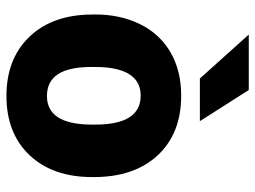

<svg xmlns="http://www.w3.org/2000/svg" viewBox="-119 -671 800 602"><g transform="rotate(90 281.0 -370.0)"><path d="M25.4 -269Q25.4 -348.1 56.2 -409.9Q86.9 -471.7 144.5 -504.9Q202.1 -538.1 279.8 -538.1Q398.4 -538.1 466.8 -464.6Q535.2 -391.1 535.2 -264.6V-258.8Q535.2 -135.3 466.6 -62.7Q397.9 9.8 280.8 9.8Q168 9.8 99.6 -57.9Q31.2 -125.5 25.9 -241.2ZM189.9 -258.8Q189.9 -185.5 212.9 -151.4Q235.8 -117.2 280.8 -117.2Q368.7 -117.2 370.6 -252.4V-269Q370.6 -411.1 279.8 -411.1Q197.3 -411.1 190.4 -288.6ZM359.9 -596.7H226.1L88.4 -750H262.2Z"/></g></svg>

Font: Roboto
Style: Regular
Weight: 900
Designer: Google
Version: Version 2.001171; 2014